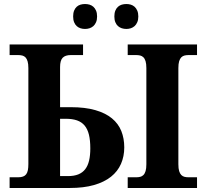

<svg xmlns="http://www.w3.org/2000/svg" viewBox="-20 -935 1028 955"><path d="M393.1 -713.9V-661.1H332Q304.7 -661.1 291.7 -647.7Q278.8 -634.3 278.8 -601.1V-401.9H332Q403.8 -401.9 454.3 -387.2Q504.9 -372.6 536.9 -346.2Q568.8 -319.8 583.5 -283Q598.1 -246.1 598.1 -202.1Q598.1 -157.2 581.8 -119.9Q565.4 -82.5 532 -55.9Q498.5 -29.3 447.5 -14.6Q396.5 0 327.1 0H27.8V-53.2H69.8Q85 -53.2 94.7 -56.9Q104.5 -60.5 110.4 -68.4Q116.2 -76.2 118.7 -88.9Q121.1 -101.6 121.1 -119.1V-596.2Q121.1 -616.7 117.4 -629.4Q113.8 -642.1 107.2 -649.2Q100.6 -656.2 91.1 -658.7Q81.5 -661.1 69.8 -661.1H27.8V-713.9ZM278.8 -59.1H317.9Q348.1 -59.1 369.4 -67.6Q390.6 -76.2 403.8 -93.3Q417 -110.4 423.1 -136.2Q429.2 -162.1 429.2 -196.8Q429.2 -236.8 422.4 -264.9Q415.5 -293 400.9 -310.5Q386.2 -328.1 363 -336.2Q339.8 -344.2 307.1 -344.2H278.8ZM615.2 0V-53.2H657.2Q668 -53.2 677.2 -55.4Q686.5 -57.6 693.4 -64.5Q700.2 -71.3 704.1 -84Q708 -96.7 708 -118.2V-596.2Q708 -617.7 704.1 -630.4Q700.2 -643.1 693.4 -649.9Q686.5 -656.7 677.2 -658.9Q668 -661.1 657.2 -661.1H615.2V-713.9H960V-661.1H918Q907.2 -661.1 897.9 -658.9Q888.7 -656.7 881.8 -649.9Q875 -643.1 871.1 -630.4Q867.2 -617.7 867.2 -596.2V-118.2Q867.2 -96.7 871.1 -84Q875 -71.3 881.8 -64.5Q888.7 -57.6 897.9 -55.4Q907.2 -53.2 918 -53.2H960V0ZM343.8 -853Q343.8 -870.1 348.6 -882.1Q353.5 -894 361.6 -901.4Q369.6 -908.7 380.4 -911.9Q391.1 -915 402.8 -915Q414.6 -915 425.3 -911.9Q436 -908.7 444.3 -901.4Q452.6 -894 457.8 -882.1Q462.9 -870.1 462.9 -853Q462.9 -836.4 457.8 -824.5Q452.6 -812.5 444.3 -805.2Q436 -797.9 425.3 -794.4Q414.6 -791 402.8 -791Q391.1 -791 380.4 -794.4Q369.6 -797.9 361.6 -805.2Q353.5 -812.5 348.6 -824.5Q343.8 -836.4 343.8 -853ZM548.8 -853Q548.8 -870.1 553.7 -882.1Q558.6 -894 566.9 -901.4Q575.2 -908.7 585.9 -911.9Q596.7 -915 608.9 -915Q620.1 -915 630.6 -911.9Q641.1 -908.7 649.4 -901.4Q657.7 -894 662.8 -882.1Q668 -870.1 668 -853Q668 -836.4 662.8 -824.5Q657.7 -812.5 649.4 -805.2Q641.1 -797.9 630.6 -794.4Q620.1 -791 608.9 -791Q596.7 -791 585.9 -794.4Q575.2 -797.9 566.9 -805.2Q558.6 -812.5 553.7 -824.5Q548.8 -836.4 548.8 -853Z"/></svg>

Font: Droids
Style: b
Weight: 700
Foundry: Ascender Corporation
Version: Version 1.00 build 113